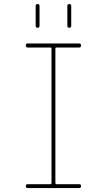

<svg xmlns="http://www.w3.org/2000/svg" viewBox="-20 -950 540 970"><path d="M235.4 -19.5Q240.2 -19.5 240.2 -25.4V-705.1Q240.2 -710 235.4 -710H120.1Q110.4 -710 110.4 -720.2Q110.4 -730.5 120.1 -730.5H379.9Q389.6 -730.5 389.6 -720.2Q389.6 -710 379.9 -710H264.6Q259.8 -710 259.8 -705.1V-25.4Q259.8 -20.5 264.6 -19.5H379.9Q389.6 -19.5 389.6 -9.8Q389.6 0 379.9 0H120.1Q110.4 0 110.4 -9.8Q110.4 -19.5 120.1 -19.5ZM320.3 -820.3V-919.9Q320.3 -929.7 330.1 -929.7Q339.8 -929.7 339.8 -919.9V-820.3Q339.8 -809.6 330.1 -809.6Q320.3 -809.6 320.3 -820.3ZM160.2 -820.3V-919.9Q160.2 -929.7 169.9 -929.7Q179.7 -929.7 179.7 -919.9V-820.3Q179.7 -809.6 169.9 -809.6Q160.2 -809.6 160.2 -820.3Z"/></svg>

Font: Rounded-X Mgen+ 1m thin
Style: Regular
Weight: 100
Designer: [Source Han Sans]
Ryoko NISHIZUKA  (kana & ideographs); Paul D. Hunt (Latin, Greek & Cyrillic); Wenlong ZHANG  (bopomofo
Version: Version 1.059.20150602